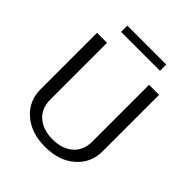

<svg xmlns="http://www.w3.org/2000/svg" viewBox="-222 -936 1087 1087"><g transform="rotate(45 321.0 -392.5)"><path d="M165 -750V-800H476.7V-750ZM72.5 -196.7V-650H152.5V-196.7Q152.5 -125 198.8 -85Q245 -45 320.8 -45Q396.7 -45 442.9 -85Q489.2 -125 489.2 -196.7V-650H569.2V-196.7Q569.2 -104.2 500.4 -44.6Q431.7 15 320.8 15Q210 15 141.2 -44.6Q72.5 -104.2 72.5 -196.7Z"/></g></svg>

Font: Boon
Style: Regular
Weight: 400
Designer: Sungsit Sawaiwan
Foundry: FontUni
Version: Version 3.0